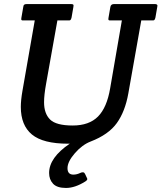

<svg xmlns="http://www.w3.org/2000/svg" viewBox="-20 -699 799 950"><path d="M745 -679Q759 -679 759 -671Q759 -668 758 -664L749 -612Q747 -603 743.5 -600Q740 -597 730 -598H679L615 -237Q599 -147 558 -90Q517 -33 429 1Q387 17 350.5 59Q314 101 314 133Q314 165 343 165Q360 165 377.5 156.5Q395 148 401 162L408 177Q413 185 411.5 189.5Q410 194 402 199Q351 231 306.5 231Q262 231 242.5 210Q223 189 223 157Q223 81 325 12H317Q193 12 138 -33.5Q83 -79 83 -170Q83 -203 91 -249L152 -598H99Q89 -597 86.5 -600Q84 -603 86 -612L95 -664Q96 -673 100 -676Q104 -679 114 -679H330Q340 -679 342.5 -676Q345 -673 343 -664L334 -612Q332 -603 328.5 -600Q325 -597 315 -598H264L208 -284Q198 -229 198 -193Q198 -137 228 -107.5Q258 -78 339.5 -78Q421 -78 465 -122.5Q509 -167 525 -262L583 -598H530Q520 -597 517.5 -600Q515 -603 517 -612L526 -664Q528 -679 545 -679Z"/></svg>

Font: Crete Round
Style: Italic
Weight: 400
Designer: Veronika Burian
Foundry: TypeTogether
Version: Version 1.001; ttfautohint (v1.6)